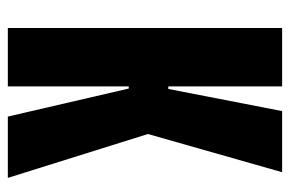

<svg xmlns="http://www.w3.org/2000/svg" viewBox="-145 -595 740 490"><g transform="rotate(90 225.0 -350.0)"><path d="M277.5 0 206 -308.5H200.5V0H51.5V-700H200.5V-409.5H207L263.5 -700H419.5L322 -357.5L434 0Z"/></g></svg>

Font: League Mono Condensed
Style: Bold
Weight: 700
Width: 1
Designer: Tyler Finck
Foundry: The League of Moveable Type / Tyler Finck
Version: Version 2.210